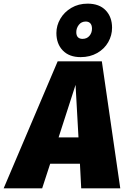

<svg xmlns="http://www.w3.org/2000/svg" viewBox="-83 -1032 692 1052"><path d="M362 0 355 -135H192L148 0H-63L233 -696H475L576 0ZM238 -279H347L331 -567ZM531 -880Q531 -838 510 -801Q489 -764 449.5 -741.5Q410 -719 359 -719Q296 -719 261 -755.5Q226 -792 226 -851Q226 -892 247.5 -929Q269 -966 308 -989Q347 -1012 397 -1012Q461 -1012 496 -975.5Q531 -939 531 -880ZM335 -856Q335 -837 344 -828Q353 -819 369 -819Q393 -819 407 -835.5Q421 -852 421 -875Q421 -894 412 -904Q403 -914 387 -914Q363 -914 349 -896Q335 -878 335 -856Z"/></svg>

Font: Fira Sans Black
Style: Italic
Weight: 900
Italic angle: -8°
Designer: Carrois Corporate & Edenspiekermann AG
Foundry: Carrois Corporate GbR & Edenspiekermann AG
Version: Version 4.203